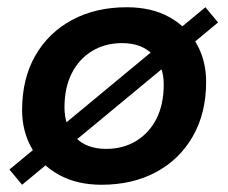

<svg xmlns="http://www.w3.org/2000/svg" viewBox="-20 -500 630 530"><path d="M41 10 6 -32 547 -480 582 -438ZM260 10Q193 10 143.5 -17Q94 -44 67.5 -91Q41 -138 41 -196Q41 -283 77.5 -346.5Q114 -410 179 -445Q244 -480 330 -480Q398 -480 447 -453Q496 -426 522.5 -379.5Q549 -333 549 -274Q549 -188 512.5 -124Q476 -60 411 -25Q346 10 260 10ZM273 -89Q320 -89 356 -111Q392 -133 412 -172.5Q432 -212 432 -267Q432 -318 401.5 -349.5Q371 -381 317 -381Q270 -381 234 -359Q198 -337 178 -297.5Q158 -258 158 -203Q158 -152 188.5 -120.5Q219 -89 273 -89Z"/></svg>

Font: Gantari SemiBold
Style: Italic
Weight: 600
Italic angle: -10°
Designer: Anugrah Pasau
Foundry: Lafontype
Version: Version 1.000